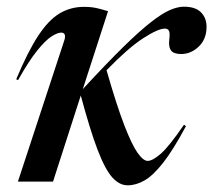

<svg xmlns="http://www.w3.org/2000/svg" viewBox="-20 -543 638 574"><path d="M303 -509.5 227.5 -276.5Q299 -354 348.5 -402.5Q398 -451 431.8 -477.2Q465.5 -503.5 488.5 -513.2Q511.5 -523 529.5 -523Q564.5 -523 581 -506Q597.5 -489 597.5 -463Q597.5 -426 574.2 -403.8Q551 -381.5 521.5 -381.5Q499 -381.5 491.2 -392.2Q483.5 -403 486 -423.5Q488.5 -444 485.2 -450.8Q482 -457.5 473 -457.5Q452.5 -457.5 407.8 -428.5Q363 -399.5 298.5 -333Q329 -227 351.8 -168.2Q374.5 -109.5 391.5 -85.8Q408.5 -62 421.5 -62Q436 -62 460.5 -83.2Q485 -104.5 530 -170L536 -166Q498 -95 468 -56.8Q438 -18.5 412.5 -3.8Q387 11 361.5 11Q337 11 315.8 -12.5Q294.5 -36 272 -94.5Q249.5 -153 221.5 -257.5L138.5 0H33.5L172 -421.5Q175.5 -431.5 173.8 -438.5Q172 -445.5 163 -445.5Q152 -445.5 134.2 -434.2Q116.5 -423 91.5 -392.2Q66.5 -361.5 34 -303.5L28.5 -306Q63 -388.5 94 -435.8Q125 -483 158 -502.8Q191 -522.5 231 -522.5Q252 -522.5 268 -519Q284 -515.5 303 -509.5Z"/></svg>

Font: Newsreader Display Medium
Style: Italic
Weight: 500
Italic angle: -17°
Designer: Hugues Gentile
Foundry: Production Type
Version: Version 1.001